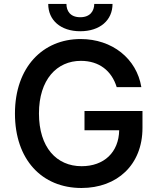

<svg xmlns="http://www.w3.org/2000/svg" viewBox="-20 -933 792 963"><path d="M565.3 -496.1H688.9C665.5 -638.5 543.3 -737.2 384.2 -737.2C195 -737.2 55 -596.2 55 -363.3C55 -133.2 189.6 9.9 388.5 9.9C567.1 9.9 694.6 -105.8 694.6 -291.5V-376.4H403.8V-279.5H577.8C575.6 -169 501.8 -99.4 389.2 -99.4C263.8 -99.4 175.4 -193.5 175.4 -364C175.4 -534.1 265.3 -627.8 385.7 -627.8C477.6 -627.8 540.1 -577.8 565.3 -496.1ZM221.9 -913.4C221.6 -832 284.1 -776.3 382.5 -776.3C481.9 -776.3 544.4 -832 544.4 -913.4H452.8C452.4 -878.2 432.5 -846.6 382.5 -846.6C332 -846.6 313.2 -878.6 313.2 -913.4Z"/></svg>

Font: Magic Ui Pro Semi Bold
Style: Regular
Weight: 600
Designer: Stefan Endress, Andreas Faust
Version: Version 1.000;FEAKit 1.0